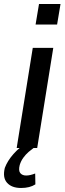

<svg xmlns="http://www.w3.org/2000/svg" viewBox="-46 -736 322 955"><path d="M37 0 117 -498H219L139 0ZM131 -614 148 -716H255L238 -614ZM59 199Q12 199 -11 173Q-34 147 -22 99Q-9 64 21 30Q51 -4 96 -33L121 0Q111 7 96.5 19.5Q82 32 70 48.5Q58 65 52 85Q45 113 55 125Q65 137 84 137Q94 137 105 134.5Q116 132 129 127L130 181Q116 190 98.5 194.5Q81 199 59 199Z"/></svg>

Font: Nunito Sans 7pt Condensed SemiBold
Style: Italic
Weight: 600
Width: 3
Italic angle: -9°
Designer: Vernon Adams
Foundry: Vernon Adams
Version: Version 3.101;gftools[0.9.27]